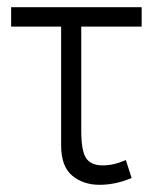

<svg xmlns="http://www.w3.org/2000/svg" viewBox="-20 -500 446 534"><path d="M257 14Q211.5 14 180.8 -11.5Q150 -37 150 -96V-426H11V-480H374V-426H206V-136Q206 -80.5 219.5 -60.2Q233 -40 266 -40Q297 -40 330 -55L346 -5Q301.5 14 257 14Z"/></svg>

Font: Geologica Thin
Style: Regular
Weight: 100
Designer: Sindre Bremnes, Frode Helland
Foundry: Monokrom Skriftforlag AS
Version: Version 1.010; ttfautohint (v1.8.4.7-5d5b);gftools[0.9.28]